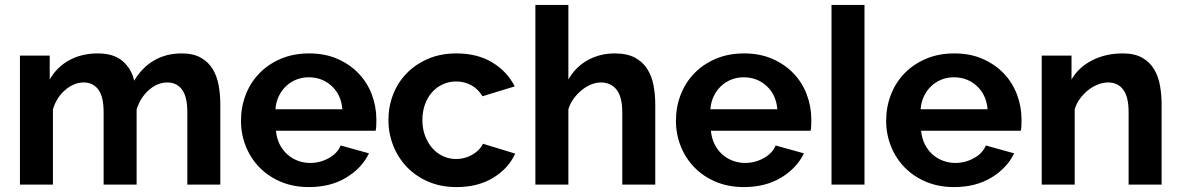

<svg xmlns="http://www.w3.org/2000/svg" viewBox="-20 -750 4795 780"><path d="M875 0H741V-294Q741 -357 719.5 -386Q698 -415 660 -415Q620 -415 585 -384.5Q550 -354 535 -305V0H401V-294Q401 -357 379.5 -386Q358 -415 320 -415Q281 -415 245.5 -385Q210 -355 195 -306V0H61V-524H182V-427Q211 -478 261.5 -505.5Q312 -533 377 -533Q443 -533 479 -501Q515 -469 525 -422Q557 -476 606 -504.5Q655 -533 718 -533Q766 -533 797 -515Q828 -497 845 -468Q862 -439 868.5 -402Q875 -365 875 -327Z M1235 10Q1172 10 1121 -11.5Q1070 -33 1034 -70Q998 -107 978.5 -156Q959 -205 959 -259Q959 -315 978 -364.5Q997 -414 1033 -451.5Q1069 -489 1120.5 -511Q1172 -533 1236 -533Q1300 -533 1350.5 -511Q1401 -489 1436.5 -452Q1472 -415 1490.5 -366Q1509 -317 1509 -264Q1509 -251 1508.5 -239Q1508 -227 1506 -219H1101Q1104 -188 1116 -164Q1128 -140 1147 -123Q1166 -106 1190 -97Q1214 -88 1240 -88Q1280 -88 1315.5 -107.5Q1351 -127 1364 -159L1479 -127Q1450 -67 1386.5 -28.5Q1323 10 1235 10ZM1371 -306Q1366 -365 1327.5 -400.5Q1289 -436 1234 -436Q1207 -436 1183.5 -426.5Q1160 -417 1142 -400Q1124 -383 1112.5 -359Q1101 -335 1099 -306Z M1558 -262Q1558 -317 1577 -366Q1596 -415 1632 -452Q1668 -489 1719 -511Q1770 -533 1834 -533Q1920 -533 1980.5 -496Q2041 -459 2071 -399L1940 -359Q1923 -388 1895 -403.5Q1867 -419 1833 -419Q1804 -419 1779 -407.5Q1754 -396 1735.5 -375.5Q1717 -355 1706.5 -326Q1696 -297 1696 -262Q1696 -227 1707 -198Q1718 -169 1736.5 -148Q1755 -127 1780 -115.5Q1805 -104 1833 -104Q1869 -104 1899.5 -122Q1930 -140 1942 -166L2073 -126Q2046 -66 1984 -28Q1922 10 1835 10Q1771 10 1720 -12Q1669 -34 1633 -71.5Q1597 -109 1577.5 -158.5Q1558 -208 1558 -262Z M2642 0H2508V-294Q2508 -356 2485 -385.5Q2462 -415 2420 -415Q2402 -415 2382 -407Q2362 -399 2344 -384.5Q2326 -370 2311 -350Q2296 -330 2289 -306V0H2155V-730H2289V-427Q2318 -478 2367.5 -505.5Q2417 -533 2477 -533Q2528 -533 2560 -515.5Q2592 -498 2610 -469Q2628 -440 2635 -403Q2642 -366 2642 -327Z M3002 10Q2939 10 2888 -11.5Q2837 -33 2801 -70Q2765 -107 2745.5 -156Q2726 -205 2726 -259Q2726 -315 2745 -364.5Q2764 -414 2800 -451.5Q2836 -489 2887.5 -511Q2939 -533 3003 -533Q3067 -533 3117.5 -511Q3168 -489 3203.5 -452Q3239 -415 3257.5 -366Q3276 -317 3276 -264Q3276 -251 3275.5 -239Q3275 -227 3273 -219H2868Q2871 -188 2883 -164Q2895 -140 2914 -123Q2933 -106 2957 -97Q2981 -88 3007 -88Q3047 -88 3082.5 -107.5Q3118 -127 3131 -159L3246 -127Q3217 -67 3153.5 -28.5Q3090 10 3002 10ZM3138 -306Q3133 -365 3094.5 -400.5Q3056 -436 3001 -436Q2974 -436 2950.5 -426.5Q2927 -417 2909 -400Q2891 -383 2879.5 -359Q2868 -335 2866 -306Z M3358 -730H3492V0H3358Z M3856 10Q3793 10 3742 -11.5Q3691 -33 3655 -70Q3619 -107 3599.5 -156Q3580 -205 3580 -259Q3580 -315 3599 -364.5Q3618 -414 3654 -451.5Q3690 -489 3741.5 -511Q3793 -533 3857 -533Q3921 -533 3971.5 -511Q4022 -489 4057.5 -452Q4093 -415 4111.5 -366Q4130 -317 4130 -264Q4130 -251 4129.5 -239Q4129 -227 4127 -219H3722Q3725 -188 3737 -164Q3749 -140 3768 -123Q3787 -106 3811 -97Q3835 -88 3861 -88Q3901 -88 3936.5 -107.5Q3972 -127 3985 -159L4100 -127Q4071 -67 4007.5 -28.5Q3944 10 3856 10ZM3992 -306Q3987 -365 3948.5 -400.5Q3910 -436 3855 -436Q3828 -436 3804.5 -426.5Q3781 -417 3763 -400Q3745 -383 3733.5 -359Q3722 -335 3720 -306Z M4699 0H4565V-294Q4565 -357 4543 -386Q4521 -415 4482 -415Q4462 -415 4441 -407Q4420 -399 4401.5 -384.5Q4383 -370 4368 -350Q4353 -330 4346 -306V0H4212V-524H4333V-427Q4362 -477 4417 -505Q4472 -533 4541 -533Q4590 -533 4621 -515Q4652 -497 4669 -468Q4686 -439 4692.5 -402Q4699 -365 4699 -327Z"/></svg>

Font: IngvarSans
Style: Bold
Weight: 700
Version: Version 3.000